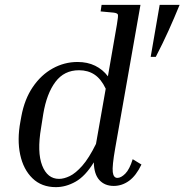

<svg xmlns="http://www.w3.org/2000/svg" viewBox="-20 -760 759 790"><path d="M448 5Q411 5 389 -19Q367 -43 366 -92Q331 -35 291 -12.5Q251 10 210 10Q151 10 113.5 -26.5Q76 -63 63 -124Q50 -185 64 -260L68 -282Q81 -352 115 -402Q149 -452 197 -478.5Q245 -505 299 -505Q340 -505 371.5 -489.5Q403 -474 424 -446L461 -659Q467 -694 465 -700Q463 -706 448 -708L394 -713L398 -740H558L454 -150Q441 -76 444 -52Q447 -28 463 -28Q478 -28 495.5 -45.5Q513 -63 526 -105L562 -83Q540 -37 511 -16Q482 5 448 5ZM149 -234Q132 -134 153.5 -79Q175 -24 223 -24Q243 -24 267 -35.5Q291 -47 318.5 -78Q346 -109 375 -168L415 -395Q396 -435 369 -453Q342 -471 305 -471Q244 -471 208 -423Q172 -375 158 -291ZM621 -526H600L637 -740H719Q697 -686 673.5 -634Q650 -582 621 -526Z"/></svg>

Font: Inria Serif
Style: Italic
Weight: 400
Italic angle: -10°
Designer: Black Foundry Team
Foundry: Black Foundry
Version: Version 1.000; ttfautohint (v1.8.3)